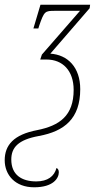

<svg xmlns="http://www.w3.org/2000/svg" viewBox="-79 -556 423 816"><path d="M66 240C148 240 171 201 171 176C171 167 167 160 161 158C152 193 124 215 75 215C13 215 -31 187 -31 122C-31 71 -2 38 86 22C195 2 262 -52 262 -177C262 -270 209 -323 135 -328L302 -521L304 -536H93L63 -435H84L87 -445C109 -509 112 -510 155 -510H261L99 -324L92 -303H119C187 -303 234 -256 234 -174C234 -64 174 -22 79 -3C-21 16 -59 61 -59 125C-59 187 -15 240 66 240Z"/></svg>

Font: Noto Serif Condensed Thin
Style: Italic
Weight: 100
Width: 3
Italic angle: -12°
Designer: Monotype Design Team
Foundry: Monotype Imaging Inc.
Version: Version 2.013